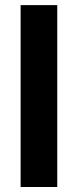

<svg xmlns="http://www.w3.org/2000/svg" viewBox="-20 -748 311 768"><path d="M209 -727.5V0H62.5V-727.5Z"/></svg>

Font: Inter-Bold
Style: Bold
Weight: 700
Designer: Rasmus Andersson
Foundry: rsms
Version: Version 4.000;git-a52131595